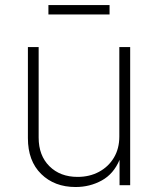

<svg xmlns="http://www.w3.org/2000/svg" viewBox="-20 -732 624 759"><path d="M278.8 7.3Q195.3 7.3 142.8 -44.2Q90.3 -95.7 90.3 -186V-545.9H132.8V-188Q132.8 -117.2 175.3 -75Q217.8 -32.7 286.6 -32.7Q334 -32.7 371.3 -52.7Q408.7 -72.8 430.2 -108.6Q451.7 -144.5 451.7 -192.4V-545.9H494.6V0H452.6V-100.1Q429.2 -44.4 382.3 -18.6Q335.4 7.3 278.8 7.3ZM413.1 -711.9V-674.8H171.4V-711.9Z"/></svg>

Font: Inter Extra Light
Style: Regular
Weight: 200
Designer: Rasmus Andersson
Foundry: rsms
Version: Version 4.000;git-3c8e0fc